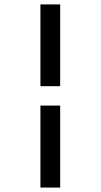

<svg xmlns="http://www.w3.org/2000/svg" viewBox="-20 -823 451 860"><path d="M249.5 -803.2V-437H161.1V-803.2ZM249.5 -350.1V17.1H161.1V-350.1Z"/></svg>

Font: Cardo
Style: Bold
Weight: 700
Designer: David J. Perry
Foundry: David J. Perry
Version: Version 1.0011